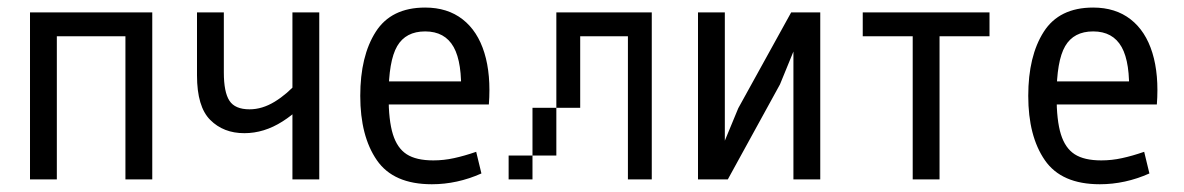

<svg xmlns="http://www.w3.org/2000/svg" viewBox="-20 -470 3102 503"><path d="M308.6 0V-375H128.9V0H58.6V-437.5H378.9V0Z M746.1 0V-437.5H816.4V0ZM633.8 -183.6Q667 -183.6 699.7 -203.6Q732.4 -223.6 760.7 -255.9L795.9 -225.6Q768.6 -182.6 720.2 -151.9Q671.9 -121.1 620.1 -121.1Q565.4 -121.1 530.8 -155.8Q496.1 -190.4 496.1 -272.5V-437.5H566.4V-280.3Q566.4 -228.5 581.1 -206.1Q595.7 -183.6 633.8 -183.6Z M1093.8 -450.2Q1152.3 -450.2 1191.9 -419.4Q1231.4 -388.7 1249 -331.5Q1266.6 -274.4 1260.7 -196.3H964.8V-256.8H1226.6L1187.5 -218.8Q1191.4 -305.7 1168.5 -346.7Q1145.5 -387.7 1093.8 -387.7Q1043 -387.7 1020.5 -349.1Q998 -310.5 998 -218.8Q998 -154.3 1009.3 -118.2Q1020.5 -82 1045.4 -65.9Q1070.3 -49.8 1115.2 -49.8Q1142.6 -49.8 1169.4 -55.7Q1196.3 -61.5 1227.5 -72.3L1241.2 -15.6Q1177.7 12.7 1111.3 12.7Q1010.7 12.7 967.3 -50.3Q923.8 -113.3 923.8 -218.8Q923.8 -323.2 964.4 -386.7Q1004.9 -450.2 1093.8 -450.2Z M1562.5 -437.5V-375H1500V-437.5ZM1500 -437.5V-375H1437.5V-437.5ZM1625 -437.5V-375H1562.5V-437.5ZM1687.5 -437.5V-375H1625V-437.5ZM1687.5 -375V-312.5H1625V-375ZM1687.5 -312.5V-250H1625V-312.5ZM1687.5 -250V-187.5H1625V-250ZM1687.5 -187.5V-125H1625V-187.5ZM1687.5 -125V-62.5H1625V-125ZM1687.5 -62.5V0H1625V-62.5ZM1375 -62.5V0H1312.5V-62.5ZM1437.5 -125V-62.5H1375V-125ZM1500 -375V-312.5H1437.5V-375ZM1500 -312.5V-250H1437.5V-312.5ZM1500 -250V-187.5H1437.5V-250ZM1437.5 -187.5V-125H1375V-187.5Z M1878.9 -437.5V0H1808.6V-437.5ZM2128.9 -437.5V0H2058.6V-437.5ZM2100.6 -437.5 2023.4 -249 1886.7 0H1836.9L1914.1 -186.5L2052.7 -437.5Z M2441.4 -375V0H2371.1V-375H2240.2V-437.5H2572.3V-375Z M2843.8 -450.2Q2902.3 -450.2 2941.9 -419.4Q2981.4 -388.7 2999 -331.5Q3016.6 -274.4 3010.7 -196.3H2714.8V-256.8H2976.6L2937.5 -218.8Q2941.4 -305.7 2918.5 -346.7Q2895.5 -387.7 2843.8 -387.7Q2793 -387.7 2770.5 -349.1Q2748 -310.5 2748 -218.8Q2748 -154.3 2759.3 -118.2Q2770.5 -82 2795.4 -65.9Q2820.3 -49.8 2865.2 -49.8Q2892.6 -49.8 2919.4 -55.7Q2946.3 -61.5 2977.5 -72.3L2991.2 -15.6Q2927.7 12.7 2861.3 12.7Q2760.7 12.7 2717.3 -50.3Q2673.8 -113.3 2673.8 -218.8Q2673.8 -323.2 2714.4 -386.7Q2754.9 -450.2 2843.8 -450.2Z"/></svg>

Font: Sudo Var
Style: Regular
Weight: 400
Monospace: yes
Designer: Jens Kutilek
Foundry: Jens Kutilek
Version: Version 0.065;FEAKit 1.0